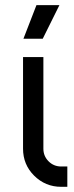

<svg xmlns="http://www.w3.org/2000/svg" viewBox="-20 -720 287 740"><path d="M68.8 -500V-147Q68.8 -85.8 111.3 -43.3Q154.7 0 215.8 0H239.5V-78.3H215.8Q187.2 -78.3 167.2 -98.3Q147.2 -118.3 147.2 -147V-500ZM70.3 -570.7H144.7L209 -700.2H120.5Z"/></svg>

Font: Unageo Variable
Style: Regular
Weight: 300
Designer: Richard Sepsi
Foundry: Richard Sepsi
Version: Version 2.200